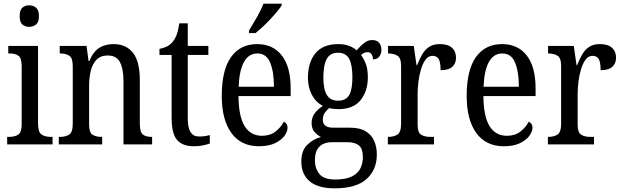

<svg xmlns="http://www.w3.org/2000/svg" viewBox="-20 -786 3385 1045"><path d="M139 -640Q116 -640 101.5 -653Q87 -666 87 -698Q87 -731 101.5 -744Q116 -757 139 -757Q161 -757 176.5 -744Q192 -731 192 -698Q192 -666 176.5 -653Q161 -640 139 -640ZM19 0V-41H30Q60 -41 79 -53Q98 -65 98 -110V-425Q98 -470 80.5 -482.5Q63 -495 33 -495H25V-536H187V-115Q187 -67 206 -54Q225 -41 256 -41H266V0Z M300 0V-41H308Q337 -41 356.5 -53.5Q376 -66 376 -113V-427Q376 -471 356.5 -483Q337 -495 310 -495H305V-536H451L462 -454H466Q489 -507 521.5 -526.5Q554 -546 599 -546Q666 -546 703.5 -499Q741 -452 741 -349V-113Q741 -66 758 -53.5Q775 -41 804 -41H808V0H652V-346Q652 -411 633 -447.5Q614 -484 566 -484Q528 -484 505.5 -461Q483 -438 474 -400.5Q465 -363 465 -321V-108Q465 -64 484 -52.5Q503 -41 531 -41H536V0Z M1035 10Q973 10 943.5 -24.5Q914 -59 914 -145V-487H848V-520Q870 -524 887.5 -532.5Q905 -541 919 -557Q932 -573 941 -595.5Q950 -618 956 -659H1002V-536H1114V-487H1002V-143Q1002 -90 1017.5 -66.5Q1033 -43 1063 -43Q1080 -43 1094 -45Q1108 -47 1122 -51V-5Q1109 0 1086 5Q1063 10 1035 10Z M1389 10Q1292 10 1239.5 -62Q1187 -134 1187 -264Q1187 -405 1237.5 -475.5Q1288 -546 1380 -546Q1465 -546 1513.5 -484.5Q1562 -423 1562 -305V-263H1278Q1279 -152 1311.5 -99.5Q1344 -47 1406 -47Q1450 -47 1479.5 -70Q1509 -93 1525 -124Q1533 -120 1539 -112Q1545 -104 1545 -90Q1545 -70 1528 -46.5Q1511 -23 1476.5 -6.5Q1442 10 1389 10ZM1471 -314Q1471 -395 1450.5 -445Q1430 -495 1381 -495Q1333 -495 1307.5 -448Q1282 -401 1279 -314ZM1335 -619Q1356 -654 1378.5 -693Q1401 -732 1414 -766H1513V-756Q1502 -739 1478 -711Q1454 -683 1425 -654.5Q1396 -626 1371 -606H1335Z M1801 239Q1710 239 1665 200.5Q1620 162 1620 93Q1620 34 1652.5 2Q1685 -30 1727 -40Q1709 -49 1692.5 -67Q1676 -85 1676 -117Q1676 -147 1693 -169.5Q1710 -192 1737 -210Q1699 -229 1677.5 -270Q1656 -311 1656 -361Q1656 -447 1697 -496.5Q1738 -546 1822 -546Q1854 -546 1879.5 -536.5Q1905 -527 1921 -512Q1929 -521 1941.5 -534Q1954 -547 1970 -557.5Q1986 -568 2006 -568Q2032 -568 2044 -552.5Q2056 -537 2056 -516Q2056 -495 2045 -479Q2034 -463 2010 -463Q2010 -478 2002.5 -490Q1995 -502 1981 -502Q1970 -502 1961.5 -498Q1953 -494 1945 -487Q1960 -467 1971 -438.5Q1982 -410 1982 -365Q1982 -290 1942.5 -241Q1903 -192 1822 -192Q1811 -192 1796 -193.5Q1781 -195 1772 -198Q1759 -188 1748 -172.5Q1737 -157 1737 -134Q1737 -91 1794 -91H1886Q1938 -91 1970 -71.5Q2002 -52 2016.5 -19Q2031 14 2031 54Q2031 139 1974.5 189Q1918 239 1801 239ZM1820 -238Q1863 -238 1880.5 -268.5Q1898 -299 1898 -365Q1898 -434 1880 -466.5Q1862 -499 1819 -499Q1777 -499 1758.5 -465.5Q1740 -432 1740 -364Q1740 -300 1759 -269Q1778 -238 1820 -238ZM1803 191Q1862 191 1895 174.5Q1928 158 1941.5 130.5Q1955 103 1955 69Q1955 23 1933.5 5.5Q1912 -12 1872 -12H1785Q1762 -12 1741.5 -3.5Q1721 5 1707.5 26Q1694 47 1694 87Q1694 131 1718.5 161Q1743 191 1803 191Z M2091 0V-41H2094Q2123 -41 2143 -53.5Q2163 -66 2163 -113V-427Q2163 -471 2143 -483Q2123 -495 2095 -495H2092V-536H2232L2247 -431H2250Q2262 -462 2277 -488.5Q2292 -515 2315 -530.5Q2338 -546 2374 -546Q2418 -546 2440 -526Q2462 -506 2462 -472Q2462 -441 2442 -422.5Q2422 -404 2378 -404Q2378 -445 2368.5 -463.5Q2359 -482 2334 -482Q2312 -482 2297 -462.5Q2282 -443 2272 -411Q2262 -379 2257.5 -342.5Q2253 -306 2253 -273V-108Q2253 -64 2272.5 -52.5Q2292 -41 2320 -41H2342V0Z M2722 10Q2625 10 2572.5 -62Q2520 -134 2520 -264Q2520 -405 2570.5 -475.5Q2621 -546 2713 -546Q2798 -546 2846.5 -484.5Q2895 -423 2895 -305V-263H2611Q2612 -152 2644.5 -99.5Q2677 -47 2739 -47Q2783 -47 2812.5 -70Q2842 -93 2858 -124Q2866 -120 2872 -112Q2878 -104 2878 -90Q2878 -70 2861 -46.5Q2844 -23 2809.5 -6.5Q2775 10 2722 10ZM2804 -314Q2804 -395 2783.5 -445Q2763 -495 2714 -495Q2666 -495 2640.5 -448Q2615 -401 2612 -314Z M2962 0V-41H2965Q2994 -41 3014 -53.5Q3034 -66 3034 -113V-427Q3034 -471 3014 -483Q2994 -495 2966 -495H2963V-536H3103L3118 -431H3121Q3133 -462 3148 -488.5Q3163 -515 3186 -530.5Q3209 -546 3245 -546Q3289 -546 3311 -526Q3333 -506 3333 -472Q3333 -441 3313 -422.5Q3293 -404 3249 -404Q3249 -445 3239.5 -463.5Q3230 -482 3205 -482Q3183 -482 3168 -462.5Q3153 -443 3143 -411Q3133 -379 3128.5 -342.5Q3124 -306 3124 -273V-108Q3124 -64 3143.5 -52.5Q3163 -41 3191 -41H3213V0Z"/></svg>

Font: Noto Serif Hebrew Condensed
Style: Regular
Weight: 400
Width: 3
Designer: Monotype Design Team
Foundry: Monotype Imaging Inc.
Version: Version 2.004; ttfautohint (v1.8.4.7-5d5b)